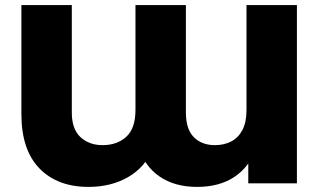

<svg xmlns="http://www.w3.org/2000/svg" viewBox="-20 -720 1257 754"><path d="M1146 -700V0H955V-164L983 -131Q957 -62 898.5 -24Q840 14 754 14Q666 14 606.5 -27Q547 -68 523 -144L582 -138Q550 -63 483 -24.5Q416 14 328 14Q205 14 134.5 -59Q64 -132 64 -272V-700H262V-278Q262 -213 296 -181.5Q330 -150 383 -150Q440 -150 476 -183Q512 -216 512 -288V-700H710V-278Q710 -213 741 -181.5Q772 -150 824 -150Q860 -150 888 -164.5Q916 -179 932 -209.5Q948 -240 948 -288V-700Z"/></svg>

Font: Montserrat Thin ExtraBold
Style: Regular
Weight: 800
Version: Version 9.000